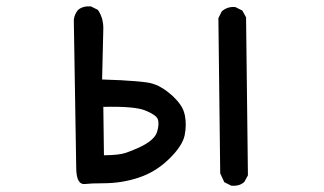

<svg xmlns="http://www.w3.org/2000/svg" viewBox="-20 -588 1040 616"><path d="M721.2 7.3 701.7 -2.4 699.7 -3.4 698.7 -5.4 687 -30.8 686.5 -31.7V-33.2L680.7 -528.3V-529.8L681.2 -530.8L690.9 -550.3L691.4 -551.3L692.4 -552.2Q710 -567.4 733.9 -565.4H734.9L735.8 -564.9L755.4 -555.2L757.3 -554.2L758.3 -552.7L769 -533.2L769.5 -531.7V-530.3L775.4 -27.3V-25.9L774.9 -24.4L764.2 -4.9L763.2 -3.9L762.7 -3.4Q754.9 3.4 744.9 6.1Q734.9 8.8 723.1 7.8H722.2ZM309.6 0Q272.9 0 252.4 2.4Q225.6 5.4 224.6 -46.9L216.8 -524.4V-524.9Q219.2 -542.5 230 -555.7L230.5 -556.2Q246.1 -569.3 271 -567.4H272L272.9 -566.9L292.5 -557.1L293.9 -556.2L294.9 -555.2Q303.2 -542.5 307.4 -528.1Q311.5 -513.7 311.5 -497.1L307.6 -333Q341.8 -332 368.4 -330.6Q395 -329.1 415.5 -327.4Q436 -325.7 450 -323.7Q463.9 -321.8 471.7 -318.8Q476.1 -317.4 480.5 -315.7Q484.9 -314 489.3 -311.8Q493.7 -309.6 498 -306.9Q502.4 -304.2 507.1 -301.3Q511.7 -298.3 516.1 -294.9Q520.5 -291.5 525.1 -287.6Q529.8 -283.7 534.2 -279.8Q538.1 -275.9 541.7 -272.2Q545.4 -268.6 548.6 -264.9Q551.8 -261.2 554.7 -257.3Q557.6 -253.4 560.1 -249.8Q562.5 -246.1 564.7 -241.9Q566.9 -237.8 568.4 -233.9Q569.8 -230 571 -226.1Q572.3 -222.2 573.2 -217.8Q579.1 -186.5 572.3 -153.3Q564.9 -119.1 521.5 -77.1Q478.5 -35.6 424.8 -18.1Q371.1 0 309.6 0ZM428.2 -115.7Q475.6 -138.2 483.9 -164.6Q491.7 -190.9 486.3 -205.6Q481 -219.2 446.5 -233.4Q412.1 -247.6 311.5 -245.1L313.5 -89.8Q362.8 -90.3 383.8 -97.7Q391.6 -100.6 399.2 -103.5Q406.7 -106.4 413.8 -109.4Q420.9 -112.3 428.2 -115.7Z"/></svg>

Font: NaikaiFont
Style: SemiBold
Weight: 600
Version: Version 1.89